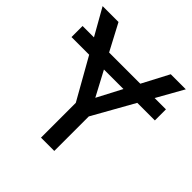

<svg xmlns="http://www.w3.org/2000/svg" viewBox="-173 -768 897 897"><g transform="rotate(45 275.5 -319.0)"><path d="M-0.5 -506.3H74.7L0 -638.2H105L174.8 -506.3H380.9L450.2 -638.2H549.8L475.6 -506.3H550.3V-433.1H434.1L318.8 -228V0H231V-230L116.2 -433.1H-0.5ZM278.8 -311 342.8 -433.1H213.9Z"/></g></svg>

Font: Code New Roman
Style: Regular
Weight: 400
Monospace: yes
Designer: Sam Radian
Foundry: Code New Roman
Version: Version 2.00 November 29, 2014